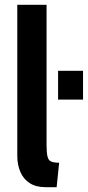

<svg xmlns="http://www.w3.org/2000/svg" viewBox="-20 -770 366 800"><path d="M171 10Q130 10 103.8 -7Q77.5 -24 64.8 -53.8Q52 -83.5 52 -121V-750H174V-167Q174 -133.5 178 -117.5Q182 -101.5 193.5 -96.8Q205 -92 226.5 -92L216 10ZM222 -355V-475H326V-355Z"/></svg>

Font: Cabin
Style: Bold
Weight: 700
Width: 4
Designer: Pablo Impallari
Foundry: Pablo Impallari. http://www.impallari.com Igino Marini. http://www.ikern.com
Version: Version 3.001